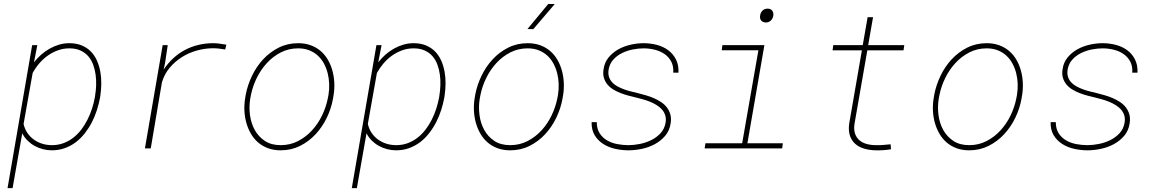

<svg xmlns="http://www.w3.org/2000/svg" viewBox="-20 -759 5909 982"><path d="M491.7 -259.3Q485.8 -228 475.6 -195.8Q465.3 -163.6 450 -133.8Q434.6 -104 414.3 -77.9Q394 -51.8 368.4 -32.2Q342.8 -12.7 312 -1.5Q281.2 9.8 245.1 9.8Q221.7 9.8 199.2 3.9Q176.8 -2 157 -12.9Q137.2 -23.9 120.8 -40Q104.5 -56.2 93.8 -77.1L44.4 203.1H18.6L144.5 -528.3H170.9L153.8 -440.4Q169.9 -460.9 189.9 -478.8Q210 -496.6 233.2 -509.8Q256.3 -522.9 281.7 -530.5Q307.1 -538.1 334.5 -538.1Q371.1 -538.1 398.7 -526.4Q426.3 -514.6 445.3 -494.9Q464.4 -475.1 476.1 -448.5Q487.8 -421.9 493.2 -391.8Q498.5 -361.8 498 -330.6Q497.6 -299.3 493.2 -269.5ZM466.3 -269.5Q470.7 -294.9 471.7 -322.8Q472.7 -350.6 469 -377.4Q465.3 -404.3 456.3 -428.7Q447.3 -453.1 431.4 -471.4Q415.5 -489.7 391.6 -500.7Q367.7 -511.7 335 -511.7Q304.2 -511.7 276.4 -501.7Q248.5 -491.7 224.4 -474.6Q200.2 -457.5 180.7 -434.6Q161.1 -411.6 147 -385.7L100.6 -125Q106.4 -99.1 120.1 -79.1Q133.8 -59.1 153.1 -45.2Q172.4 -31.2 196 -23.9Q219.7 -16.6 245.6 -16.6Q277.8 -16.6 305.4 -27.1Q333 -37.6 355.5 -55.2Q377.9 -72.8 395.8 -96.2Q413.6 -119.6 427.2 -146.5Q440.9 -173.3 450.2 -202.1Q459.5 -231 464.8 -259.3Z M1070.3 -538.1Q1087.4 -538.1 1104.2 -535.6Q1121.1 -533.2 1137.7 -530.3L1131.8 -505.9Q1116.2 -508.3 1100.8 -510.3Q1085.4 -512.2 1069.8 -512.2Q1028.8 -512.2 987.3 -500.7Q945.8 -489.3 910.2 -466.8Q874.5 -444.3 847.4 -411.9Q820.3 -379.4 808.1 -337.4L751 0H721.2L812 -528.3H837.9L824.2 -436.5L816.9 -402.8Q838.4 -435.5 866 -460.9Q893.6 -486.3 925.8 -503.4Q958 -520.5 994.6 -529.3Q1031.2 -538.1 1070.3 -538.1Z M1236.8 -274.4Q1246.1 -323.7 1268.8 -371.1Q1291.5 -418.5 1325.9 -455.6Q1360.4 -492.7 1405.5 -515.4Q1450.7 -538.1 1504.9 -538.1Q1541 -538.1 1569.8 -527.3Q1598.6 -516.6 1620.4 -497.8Q1642.1 -479 1657 -453.4Q1671.9 -427.7 1679.9 -398.4Q1688 -369.1 1689.7 -337.4Q1691.4 -305.7 1686.5 -274.4L1683.1 -253.9Q1674.3 -204.6 1651.6 -157.2Q1628.9 -109.9 1594.5 -72.8Q1560.1 -35.6 1514.9 -12.9Q1469.7 9.8 1415.5 9.8Q1379.4 9.8 1350.6 -1Q1321.8 -11.7 1300 -30.5Q1278.3 -49.3 1263.4 -75Q1248.5 -100.6 1240.2 -129.9Q1231.9 -159.2 1230.2 -190.9Q1228.5 -222.7 1233.4 -253.9ZM1259.8 -253.9Q1252.9 -212.9 1258.5 -170.7Q1264.2 -128.4 1283 -94.2Q1301.8 -60.1 1334.5 -38.3Q1367.2 -16.6 1415.5 -16.6Q1463.9 -16.6 1504.2 -37.4Q1544.4 -58.1 1575.4 -91.8Q1606.4 -125.5 1627 -168Q1647.5 -210.4 1656.2 -253.9L1660.2 -274.4Q1664.6 -301.8 1663.6 -329.8Q1662.6 -357.9 1656 -384.3Q1649.4 -410.6 1637 -433.8Q1624.5 -457 1605.7 -474.4Q1586.9 -491.7 1561.8 -501.7Q1536.6 -511.7 1504.9 -511.7Q1457 -511.7 1416.5 -491Q1376 -470.2 1345 -436.5Q1314 -402.8 1293.2 -360.4Q1272.5 -317.9 1263.7 -274.4Z M2252.4 -259.3Q2246.6 -228 2236.3 -195.8Q2226.1 -163.6 2210.7 -133.8Q2195.3 -104 2175 -77.9Q2154.8 -51.8 2129.2 -32.2Q2103.5 -12.7 2072.8 -1.5Q2042 9.8 2005.9 9.8Q1982.4 9.8 1960 3.9Q1937.5 -2 1917.7 -12.9Q1897.9 -23.9 1881.6 -40Q1865.2 -56.2 1854.5 -77.1L1805.2 203.1H1779.3L1905.3 -528.3H1931.6L1914.6 -440.4Q1930.7 -460.9 1950.7 -478.8Q1970.7 -496.6 1993.9 -509.8Q2017.1 -522.9 2042.5 -530.5Q2067.9 -538.1 2095.2 -538.1Q2131.8 -538.1 2159.4 -526.4Q2187 -514.6 2206.1 -494.9Q2225.1 -475.1 2236.8 -448.5Q2248.5 -421.9 2253.9 -391.8Q2259.3 -361.8 2258.8 -330.6Q2258.3 -299.3 2253.9 -269.5ZM2227.1 -269.5Q2231.4 -294.9 2232.4 -322.8Q2233.4 -350.6 2229.7 -377.4Q2226.1 -404.3 2217 -428.7Q2208 -453.1 2192.1 -471.4Q2176.3 -489.7 2152.3 -500.7Q2128.4 -511.7 2095.7 -511.7Q2064.9 -511.7 2037.1 -501.7Q2009.3 -491.7 1985.1 -474.6Q1960.9 -457.5 1941.4 -434.6Q1921.9 -411.6 1907.7 -385.7L1861.3 -125Q1867.2 -99.1 1880.9 -79.1Q1894.5 -59.1 1913.8 -45.2Q1933.1 -31.2 1956.8 -23.9Q1980.5 -16.6 2006.3 -16.6Q2038.6 -16.6 2066.2 -27.1Q2093.8 -37.6 2116.2 -55.2Q2138.7 -72.8 2156.5 -96.2Q2174.3 -119.6 2188 -146.5Q2201.7 -173.3 2210.9 -202.1Q2220.2 -231 2225.6 -259.3Z M2410.6 -274.4Q2419.9 -323.7 2442.6 -371.1Q2465.3 -418.5 2499.8 -455.6Q2534.2 -492.7 2579.3 -515.4Q2624.5 -538.1 2678.7 -538.1Q2714.8 -538.1 2743.7 -527.3Q2772.5 -516.6 2794.2 -497.8Q2815.9 -479 2830.8 -453.4Q2845.7 -427.7 2853.8 -398.4Q2861.8 -369.1 2863.5 -337.4Q2865.2 -305.7 2860.4 -274.4L2856.9 -253.9Q2848.1 -204.6 2825.4 -157.2Q2802.7 -109.9 2768.3 -72.8Q2733.9 -35.6 2688.7 -12.9Q2643.6 9.8 2589.4 9.8Q2553.2 9.8 2524.4 -1Q2495.6 -11.7 2473.9 -30.5Q2452.1 -49.3 2437.3 -75Q2422.4 -100.6 2414.1 -129.9Q2405.8 -159.2 2404.1 -190.9Q2402.3 -222.7 2407.2 -253.9ZM2433.6 -253.9Q2426.8 -212.9 2432.4 -170.7Q2438 -128.4 2456.8 -94.2Q2475.6 -60.1 2508.3 -38.3Q2541 -16.6 2589.4 -16.6Q2637.7 -16.6 2678 -37.4Q2718.3 -58.1 2749.3 -91.8Q2780.3 -125.5 2800.8 -168Q2821.3 -210.4 2830.1 -253.9L2834 -274.4Q2838.4 -301.8 2837.4 -329.8Q2836.4 -357.9 2829.8 -384.3Q2823.2 -410.6 2810.8 -433.8Q2798.3 -457 2779.5 -474.4Q2760.7 -491.7 2735.6 -501.7Q2710.4 -511.7 2678.7 -511.7Q2630.9 -511.7 2590.3 -491Q2549.8 -470.2 2518.8 -436.5Q2487.8 -402.8 2467 -360.4Q2446.3 -317.9 2437.5 -274.4ZM2784.2 -738.8 2817.4 -738.3 2707.5 -609.9 2677.7 -610.4Z M3383.8 -129.4Q3387.7 -150.9 3382.8 -167.7Q3377.9 -184.6 3366.7 -197.8Q3355.5 -210.9 3339.4 -220.9Q3323.2 -231 3305.4 -238.3Q3287.6 -245.6 3269 -250.7Q3250.5 -255.9 3234.9 -259.8Q3215.8 -264.2 3194.8 -269.8Q3173.8 -275.4 3154.1 -283Q3134.3 -290.5 3116.7 -301.3Q3099.1 -312 3086.9 -326.7Q3074.7 -341.3 3068.8 -360.6Q3063 -379.9 3066.9 -404.8Q3071.8 -439.9 3092.8 -465.3Q3113.8 -490.7 3142.8 -506.8Q3171.9 -522.9 3205.8 -530.5Q3239.7 -538.1 3271.5 -538.1Q3307.1 -538.1 3340.1 -529.3Q3373 -520.5 3397.9 -502Q3422.9 -483.4 3437.3 -455.1Q3451.7 -426.8 3450.2 -387.2H3423.3Q3425.8 -419.9 3413.3 -443.6Q3400.9 -467.3 3379.2 -482.4Q3357.4 -497.6 3329.1 -504.6Q3300.8 -511.7 3272 -511.7Q3246.1 -511.7 3217 -506.1Q3188 -500.5 3162.4 -488Q3136.7 -475.6 3117.9 -455.3Q3099.1 -435.1 3093.3 -405.8Q3089.4 -383.8 3094.2 -367.4Q3099.1 -351.1 3110.4 -338.6Q3121.6 -326.2 3137.7 -317.4Q3153.8 -308.6 3171.9 -302Q3189.9 -295.4 3208.3 -291Q3226.6 -286.6 3242.2 -282.7Q3261.7 -277.8 3283 -271.7Q3304.2 -265.6 3324 -257.1Q3343.8 -248.5 3361.3 -236.8Q3378.9 -225.1 3390.9 -209.5Q3402.8 -193.8 3408.4 -174.1Q3414.1 -154.3 3410.2 -128.9Q3404.8 -91.3 3382.8 -65.2Q3360.8 -39.1 3330.1 -22.2Q3299.3 -5.4 3263.4 2.2Q3227.5 9.8 3194.8 9.8Q3160.2 9.8 3126.2 2.2Q3092.3 -5.4 3065.2 -22.7Q3038.1 -40 3021.5 -67.4Q3004.9 -94.7 3005.9 -134.3H3032.2Q3032.2 -100.6 3046.6 -77.9Q3061 -55.2 3084.2 -41.5Q3107.4 -27.8 3136.2 -22.2Q3165 -16.6 3194.3 -16.6Q3221.7 -16.6 3252.4 -22.7Q3283.2 -28.8 3310.5 -42.2Q3337.9 -55.7 3357.9 -77.1Q3377.9 -98.6 3383.8 -129.4Z M3674.8 -528.3H3889.6L3802.7 -26.4H3983.9L3980.5 0H3584L3587.9 -26.4H3775.9L3858.9 -502H3671.4ZM3867.7 -679.2Q3869.6 -694.8 3879.9 -704.8Q3890.1 -714.8 3905.8 -714.8Q3922.4 -714.8 3929.9 -704.1Q3937.5 -693.4 3935.1 -678.2Q3932.6 -663.6 3922.1 -653.6Q3911.6 -643.6 3896 -644Q3880.4 -645 3872.8 -654.5Q3865.2 -664.1 3867.7 -679.2Z M4445.3 -670.9 4420.4 -528.3H4605L4601.1 -501.5H4416L4350.6 -126.5Q4346.2 -98.1 4352.5 -77.6Q4358.9 -57.1 4373.3 -43.7Q4387.7 -30.3 4409.2 -23.7Q4430.7 -17.1 4457 -16.6Q4477.1 -16.1 4496.3 -17.6Q4515.6 -19 4535.2 -21L4537.1 4.4Q4517.6 7.8 4498.3 9Q4479 10.3 4459.5 9.8Q4426.8 9.3 4399.7 1.2Q4372.6 -6.8 4354 -23.4Q4335.4 -40 4326.9 -65.7Q4318.4 -91.3 4323.2 -126.5L4388.2 -501.5H4238.3L4241.7 -528.3H4392.6L4417.5 -670.9Z M4758.3 -274.4Q4767.6 -323.7 4790.3 -371.1Q4813 -418.5 4847.4 -455.6Q4881.8 -492.7 4927 -515.4Q4972.2 -538.1 5026.4 -538.1Q5062.5 -538.1 5091.3 -527.3Q5120.1 -516.6 5141.8 -497.8Q5163.6 -479 5178.5 -453.4Q5193.4 -427.7 5201.4 -398.4Q5209.5 -369.1 5211.2 -337.4Q5212.9 -305.7 5208 -274.4L5204.6 -253.9Q5195.8 -204.6 5173.1 -157.2Q5150.4 -109.9 5116 -72.8Q5081.5 -35.6 5036.4 -12.9Q4991.2 9.8 4937 9.8Q4900.9 9.8 4872.1 -1Q4843.3 -11.7 4821.5 -30.5Q4799.8 -49.3 4784.9 -75Q4770 -100.6 4761.7 -129.9Q4753.4 -159.2 4751.7 -190.9Q4750 -222.7 4754.9 -253.9ZM4781.2 -253.9Q4774.4 -212.9 4780 -170.7Q4785.6 -128.4 4804.4 -94.2Q4823.2 -60.1 4856 -38.3Q4888.7 -16.6 4937 -16.6Q4985.4 -16.6 5025.6 -37.4Q5065.9 -58.1 5096.9 -91.8Q5127.9 -125.5 5148.4 -168Q5168.9 -210.4 5177.7 -253.9L5181.6 -274.4Q5186 -301.8 5185.1 -329.8Q5184.1 -357.9 5177.5 -384.3Q5170.9 -410.6 5158.4 -433.8Q5146 -457 5127.2 -474.4Q5108.4 -491.7 5083.3 -501.7Q5058.1 -511.7 5026.4 -511.7Q4978.5 -511.7 4938 -491Q4897.5 -470.2 4866.5 -436.5Q4835.4 -402.8 4814.7 -360.4Q4793.9 -317.9 4785.2 -274.4Z M5731.4 -129.4Q5735.4 -150.9 5730.5 -167.7Q5725.6 -184.6 5714.4 -197.8Q5703.1 -210.9 5687 -220.9Q5670.9 -231 5653.1 -238.3Q5635.3 -245.6 5616.7 -250.7Q5598.1 -255.9 5582.5 -259.8Q5563.5 -264.2 5542.5 -269.8Q5521.5 -275.4 5501.7 -283Q5481.9 -290.5 5464.4 -301.3Q5446.8 -312 5434.6 -326.7Q5422.4 -341.3 5416.5 -360.6Q5410.6 -379.9 5414.6 -404.8Q5419.4 -439.9 5440.4 -465.3Q5461.4 -490.7 5490.5 -506.8Q5519.5 -522.9 5553.5 -530.5Q5587.4 -538.1 5619.1 -538.1Q5654.8 -538.1 5687.7 -529.3Q5720.7 -520.5 5745.6 -502Q5770.5 -483.4 5784.9 -455.1Q5799.3 -426.8 5797.9 -387.2H5771Q5773.4 -419.9 5761 -443.6Q5748.5 -467.3 5726.8 -482.4Q5705.1 -497.6 5676.8 -504.6Q5648.4 -511.7 5619.6 -511.7Q5593.8 -511.7 5564.7 -506.1Q5535.6 -500.5 5510 -488Q5484.4 -475.6 5465.6 -455.3Q5446.8 -435.1 5440.9 -405.8Q5437 -383.8 5441.9 -367.4Q5446.8 -351.1 5458 -338.6Q5469.2 -326.2 5485.4 -317.4Q5501.5 -308.6 5519.5 -302Q5537.6 -295.4 5555.9 -291Q5574.2 -286.6 5589.8 -282.7Q5609.4 -277.8 5630.6 -271.7Q5651.9 -265.6 5671.6 -257.1Q5691.4 -248.5 5709 -236.8Q5726.6 -225.1 5738.5 -209.5Q5750.5 -193.8 5756.1 -174.1Q5761.7 -154.3 5757.8 -128.9Q5752.4 -91.3 5730.5 -65.2Q5708.5 -39.1 5677.7 -22.2Q5647 -5.4 5611.1 2.2Q5575.2 9.8 5542.5 9.8Q5507.8 9.8 5473.9 2.2Q5439.9 -5.4 5412.8 -22.7Q5385.7 -40 5369.1 -67.4Q5352.5 -94.7 5353.5 -134.3H5379.9Q5379.9 -100.6 5394.3 -77.9Q5408.7 -55.2 5431.9 -41.5Q5455.1 -27.8 5483.9 -22.2Q5512.7 -16.6 5542 -16.6Q5569.3 -16.6 5600.1 -22.7Q5630.9 -28.8 5658.2 -42.2Q5685.5 -55.7 5705.6 -77.1Q5725.6 -98.6 5731.4 -129.4Z"/></svg>

Font: TypoPRO Roboto Mono
Style: Italic
Weight: 250
Designer: Google
Version: Version 2.000986; 2015; ttfautohint (v1.3)